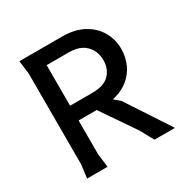

<svg xmlns="http://www.w3.org/2000/svg" viewBox="-158 -846 978 992"><g transform="rotate(-30 331.0 -350.0)"><path d="M84 0 94 -80V-620L84 -700H341Q414 -700 466 -671.5Q518 -643 545 -596Q572 -549 572 -493Q572 -454 559 -417Q546 -380 518 -349.5Q490 -319 445.5 -300.5Q401 -282 338 -282H196V-80L206 0ZM486 0 442 -80 278 -320H367L438 -259L608 0ZM196 -370H330Q398 -370 430.5 -403Q463 -436 463 -488Q463 -542 428.5 -577Q394 -612 328 -612H196Z"/></g></svg>

Font: AR One Sans Medium
Style: Regular
Weight: 500
Designer: Niteesh Yadav
Foundry: Niteesh Yadav
Version: Version 1.001;gftools[0.9.33]